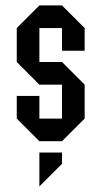

<svg xmlns="http://www.w3.org/2000/svg" viewBox="-20 -520 373 707"><path d="M41.7 -83.3V-166.7H125V-83.3H208.3V-208.3H125L41.7 -291.7V-416.7L125 -500H208.3L291.7 -416.7V-333.3H208.3V-416.7H125V-291.7H208.3L291.7 -208.3V-83.3L208.3 0H125ZM125 41.7H208.3V83.3L125 166.7Z"/></svg>

Font: Yulong
Style: Regular
Weight: 400
Designer: GGBotNet
Foundry: f0n7.com
Version: 1.00